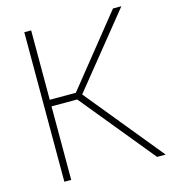

<svg xmlns="http://www.w3.org/2000/svg" viewBox="-110 -829 816 918"><g transform="rotate(-15 298.0 -370.0)"><path d="M554 0 244 -379 534 -740H575.5L280.5 -375V-387L596.5 0ZM95 0V-740H129V0ZM121 -364V-396.5H266V-364Z"/></g></svg>

Font: Encode Sans Condensed Thin Thin
Style: Regular
Weight: 250
Version: Version 3.002